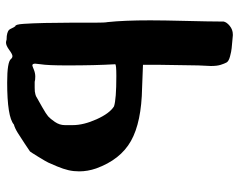

<svg xmlns="http://www.w3.org/2000/svg" viewBox="-100 -722 815 656"><g transform="rotate(90 308.0 -394.5)"><path d="M50 -500Q50 -543 52 -623Q54 -703 54 -736V-750Q56 -761 69 -771.5Q82 -782 98 -782H102Q134 -779 145 -778Q156 -777 173 -772.5Q190 -768 194 -760.5Q198 -753 202 -740.5Q206 -728 206 -707Q206 -698 204 -664Q202 -550 202 -535V-475L280 -472Q398 -470 462 -434Q526 -398 556 -315Q566 -286 566 -257Q566 -238 562 -220.5Q558 -203 549 -181.5Q540 -160 536 -151.5Q532 -143 516 -117Q500 -91 498 -89Q492 -85 472 -71.5Q452 -58 435 -47.5Q418 -37 406 -34Q380 -11 262 -11Q192 -11 182 -24Q178 -29 172 -29Q166 -29 151 -18Q136 -7 126 -7Q122 -7 116 -9Q102 -9 94 -11.5Q86 -14 83 -17Q80 -20 77 -27Q74 -34 70 -39Q64 -38 62 -67Q60 -96 59 -140Q58 -184 58 -228.5Q58 -273 58 -309.5Q58 -346 56 -354Q50 -410 50 -500ZM198 -107Q198 -97 204 -97Q206 -97 218 -102Q230 -107 242 -107Q254 -107 260 -105H280Q288 -105 293 -105.5Q298 -106 303 -107.5Q308 -109 309 -109.5Q310 -110 316 -113.5Q322 -117 324 -118Q324 -118 347 -131Q370 -144 378 -151Q386 -158 397 -174Q408 -190 408 -208Q408 -216 408 -220Q408 -225 408 -235Q408 -272 388 -316.5Q368 -361 344 -376Q320 -384 240 -384Q200 -384 200 -380Q204 -312 204 -217Q204 -149 200 -125Q198 -109 198 -107Z"/></g></svg>

Font: NaniFont Regular
Style: Regular
Weight: 400
Designer: Nanigashitei
Version: Version 1.036